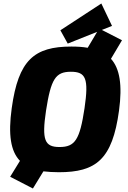

<svg xmlns="http://www.w3.org/2000/svg" viewBox="-20 -970 731 1097"><path d="M677 -740 562 -799 620 -822 559 -950 325 -797 367 -721 535 -788 481 -697C453 -702 422 -704 388 -704C175 -704 85 -627 47 -352C26 -200 41 -106 94 -51L38 40L168 107L228 9C255 12 284 14 316 14C528 14 622 -58 660 -338C680 -485 664 -579 614 -634ZM463 -352C436 -172 409 -130 320 -130C235 -130 218 -170 243 -338C271 -518 297 -560 385 -560C470 -560 488 -522 463 -352Z"/></svg>

Font: Exo 2 Extra Bold
Style: Italic
Weight: 800
Italic angle: -8°
Designer: Natanael Gama
Version: Version 1.001;PS 001.001;hotconv 1.0.88;makeotf.lib2.5.64775